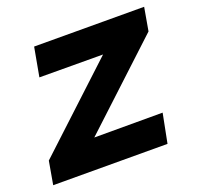

<svg xmlns="http://www.w3.org/2000/svg" viewBox="-114 -646 777 755"><g transform="rotate(-20 274.0 -268.5)"><path d="M464 1 -14 0 3 -97 346 -416 80 -417 102 -538 562 -537 545 -440 202 -121H488Z"/></g></svg>

Font: Argentum Sans SemiBold
Style: Italic
Weight: 600
Italic angle: -11°
Designer: Julieta Ulanovsky (font), Cristiano Sobral (main changes and remaster)
Foundry: Julieta Ulanovsky (font), Cristiano Sobral (main changes and remaster)
Version: Version 2.007;June 15, 2022;FontCreator 14.0.0.2814 64-bit; 